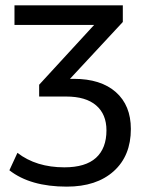

<svg xmlns="http://www.w3.org/2000/svg" viewBox="-20 -507 540 716"><path d="M229 189Q93 189 15 128L45 63Q115 117 220 117Q299 117 338 81.5Q377 46 377 -21Q377 -81 338.5 -114Q300 -147 227 -147H126V-191L331 -414H34V-487H438V-425L241 -213H255Q356 -213 412 -163.5Q468 -114 468 -26Q468 74 404 131.5Q340 189 229 189Z"/></svg>

Font: Nunito Sans Medium
Style: Regular
Weight: 500
Designer: Vernon Adams
Foundry: Vernon Adams
Version: Version 3.101; ttfautohint (v1.8.4.7-5d5b);gftools[0.9.27]